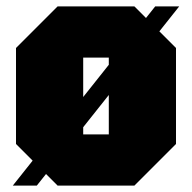

<svg xmlns="http://www.w3.org/2000/svg" viewBox="-20 -580 600 600"><path d="M30 -130V-430L160 -560H400L530 -430V-130L400 0H160ZM240 -160H320V-400H240ZM20 0 465 -560H540L95 0Z"/></svg>

Font: Tektur Condensed Black
Style: Regular
Weight: 900
Width: 3
Designer: Adam Jagosz
Foundry: Adam Jagosz
Version: Version 1.005;gftools[0.9.30]